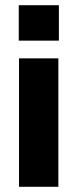

<svg xmlns="http://www.w3.org/2000/svg" viewBox="-20 -717 298 737"><path d="M53 -493H204V0H53ZM52 -697H206V-561H52Z"/></svg>

Font: HK Grotesk Black
Style: Regular
Weight: 900
Designer: Alfredo Marco Pradil
Foundry: Hanken Design Co.
Version: Version 3.001